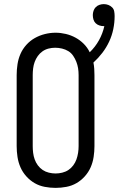

<svg xmlns="http://www.w3.org/2000/svg" viewBox="-20 -905 577 933"><path d="M250 8Q224 8 197.5 3Q171 -2 148.5 -15Q126 -28 108 -48Q90 -68 79.5 -92Q69 -116 65 -142.5Q61 -169 61 -195V-540Q61 -566 65 -592.5Q69 -619 79.5 -643Q90 -667 108 -687Q126 -707 149 -720Q172 -733 198 -739.5Q224 -746 250 -746Q275 -746 300 -740Q325 -734 347 -722Q369 -710 387 -692Q405 -674 416 -651Q443 -677 461 -709.5Q479 -742 487 -778Q486 -778 485 -778Q484 -778 484 -778Q473 -778 462.5 -781.5Q452 -785 444.5 -792.5Q437 -800 434 -810.5Q431 -821 431 -832Q431 -842 434.5 -852.5Q438 -863 445.5 -870.5Q453 -878 463.5 -881.5Q474 -885 484 -885Q496 -885 506.5 -881Q517 -877 525 -869Q533 -861 535 -849.5Q537 -838 537 -827Q537 -795 530.5 -763.5Q524 -732 510.5 -703Q497 -674 477.5 -648.5Q458 -623 434 -601Q437 -586 438 -570.5Q439 -555 439 -540V-195Q439 -169 435 -142.5Q431 -116 420.5 -92Q410 -68 392 -48Q374 -28 351.5 -15Q329 -2 302.5 3Q276 8 250 8ZM250 -62Q266 -62 282.5 -66Q299 -70 312.5 -79Q326 -88 336 -101.5Q346 -115 351.5 -130.5Q357 -146 359.5 -162.5Q362 -179 362 -195V-540Q362 -557 359.5 -573Q357 -589 351 -604.5Q345 -620 335.5 -634Q326 -648 312 -656.5Q298 -665 281.5 -669Q265 -673 248 -673Q232 -673 216 -669Q200 -665 186.5 -655.5Q173 -646 163.5 -632.5Q154 -619 148.5 -604Q143 -589 141 -572.5Q139 -556 139 -540V-195Q139 -179 141 -162.5Q143 -146 148.5 -130.5Q154 -115 164 -101.5Q174 -88 187.5 -79Q201 -70 217.5 -66Q234 -62 250 -62Z"/></svg>

Font: Iosevka Gothic
Style: Regular
Weight: 400
Monospace: yes
Designer: Belleve Invis
Foundry: Belleve Invis
Version: Version 15.5.1; ttfautohint (v1.8.4)